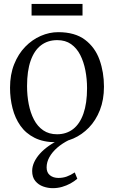

<svg xmlns="http://www.w3.org/2000/svg" viewBox="-20 -712 580 976"><path d="M31 -266Q31 -333 52 -385.5Q73 -438 108.2 -474.2Q143.5 -510.5 187.2 -529.5Q231 -548.5 276 -548.5Q361 -548.5 412.2 -509.8Q463.5 -471 486 -407.8Q508.5 -344.5 508.5 -271.5Q508.5 -205 487.8 -152.2Q467 -99.5 431.8 -63.2Q396.5 -27 353 -8Q309.5 11 264 11Q200.5 11 155.8 -11.5Q111 -34 83.8 -72.8Q56.5 -111.5 43.8 -161.5Q31 -211.5 31 -266ZM270 -29.5Q317.5 -29.5 351.8 -56Q386 -82.5 404.2 -134.8Q422.5 -187 422.5 -263.5Q422.5 -310.5 414 -354.2Q405.5 -398 387.8 -432.8Q370 -467.5 341.2 -487.8Q312.5 -508 271 -508Q223 -508 188.5 -481.8Q154 -455.5 135.8 -403.5Q117.5 -351.5 117.5 -274.5Q117.5 -226.5 126 -182.8Q134.5 -139 152.5 -104.2Q170.5 -69.5 199.8 -49.5Q229 -29.5 270 -29.5ZM248 244.5Q223.5 244.5 199.5 236Q175.5 227.5 159.5 208.2Q143.5 189 143.5 157Q143.5 134.5 154 112Q164.5 89.5 183 69Q201.5 48.5 226.8 30.5Q252 12.5 281.5 -1L305 -5L332 -1Q296.5 16.5 270.8 39Q245 61.5 231 87Q217 112.5 217 139Q217 165.5 234 179Q251 192.5 277 192.5Q299.5 192.5 319.2 185.5Q339 178.5 360 164.5L373 196.5Q357.5 210 337.8 220.8Q318 231.5 295.5 238Q273 244.5 248 244.5ZM399.5 -692V-633H140.5V-692Z"/></svg>

Font: Merriweather 72pt Light
Style: Regular
Weight: 300
Version: Version 2.100